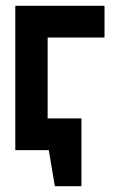

<svg xmlns="http://www.w3.org/2000/svg" viewBox="-20 -520 392 665"><path d="M98 -110V0H149L170 125H262V-110ZM33 -500V0H145V-390H342V-500Z"/></svg>

Font: Advent Pro Expanded
Style: Bold
Weight: 700
Width: 7
Designer: VivaRado, Andreas Kalpakidis
Foundry: VivaRado, Andreas Kalpakidis
Version: Version 3.000